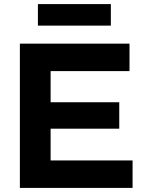

<svg xmlns="http://www.w3.org/2000/svg" viewBox="-20 -917 697 937"><path d="M165 -897H521V-792H165ZM627 0H77V-704H612V-570H227V-418H562V-289H227V-134H627Z"/></svg>

Font: CBA Beacon Sans Extra Bold
Style: Regular
Weight: 800
Designer: Wei Huang
Foundry: Wei Huang
Version: Version 1.002